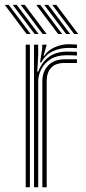

<svg xmlns="http://www.w3.org/2000/svg" viewBox="-57 -788 364 808"><path d="M111.5 -525 120.8 -585.5V-600H138.5V-595.8L126.5 -553.8H129.8Q145.2 -576.8 173.9 -589.4Q202.5 -602 233 -602Q246.2 -602 266.8 -600.5V-585.2Q251 -586.5 234.2 -586.5Q194.8 -586.5 164.8 -572.1Q134.8 -557.8 116.2 -525ZM86.2 0V-600H103.5L103.8 -558L100 -486.8H104.2Q136 -570.8 225.8 -570.8Q236.8 -570.8 248.5 -570.5Q260.2 -570.2 266.8 -569.8V-554.2Q259.5 -554.8 247 -555.1Q234.5 -555.5 222.8 -555.5Q182.5 -555.5 156.1 -539Q129.8 -522.5 116.8 -497.1Q103.8 -471.8 103.8 -445V0ZM51.2 0V-600H68.8V0ZM121.2 0V-446.5Q121.2 -486.8 146 -512.6Q170.8 -538.5 215.5 -538.5H266.8V-523Q255 -523 241.4 -523Q227.8 -523 215.5 -523Q176 -523 157.8 -502.2Q139.5 -481.5 139.5 -447.8V0ZM122.5 -645 30.2 -767.5H47.2L139.2 -645ZM55 -645 -37 -767.5H-20.2L71.8 -645ZM88.8 -645 -3.2 -767.5H13.5L105.5 -645ZM255 -645 163 -767.5H180L272 -645ZM187.5 -645 95.5 -767.5H112.5L204.5 -645ZM221.2 -645 129.2 -767.5H146.2L238.2 -645Z"/></svg>

Font: Big Shoulders Inline Display SemiBold
Style: Regular
Weight: 600
Designer: Patric King
Foundry: XO Type Co
Version: Version 1.000